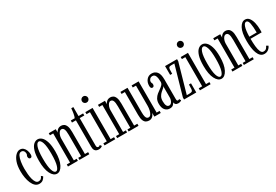

<svg xmlns="http://www.w3.org/2000/svg" viewBox="46 -1663 3752 2614"><g transform="rotate(-30 1922.5 -356.5)"><path d="M164.5 10Q129.5 10 103.2 -13.5Q77 -37 59.8 -76.8Q42.5 -116.5 34 -165.8Q25.5 -215 25.5 -266.5Q25.5 -352.5 46.5 -410.5Q67.5 -468.5 99.8 -498.2Q132 -528 165 -528Q197 -528 218.5 -508.8Q240 -489.5 251 -459.2Q262 -429 262 -396.5Q262 -354 234.5 -354Q220.5 -354 213 -364Q205.5 -374 205.5 -390Q205.5 -405.5 211.5 -412.2Q217.5 -419 217.5 -436.5Q217.5 -463 203.2 -478.8Q189 -494.5 167.5 -494.5Q139 -494.5 121.8 -461Q104.5 -427.5 96.8 -375.8Q89 -324 89 -269.5Q89 -228.5 92.8 -185.5Q96.5 -142.5 106 -106Q115.5 -69.5 131.5 -47Q147.5 -24.5 172 -24.5Q198 -24.5 212.5 -38Q227 -51.5 235 -74L259.5 -54Q251 -33 228 -11.5Q205 10 164.5 10Z M443.5 11Q389 11 352 -61Q315 -133 315 -263.5Q315 -359 332.8 -417Q350.5 -475 380 -501.5Q409.5 -528 443.5 -528Q477 -528 506.2 -501.5Q535.5 -475 554 -417Q572.5 -359 572.5 -263.5Q572.5 -133 534.8 -61Q497 11 443.5 11ZM443.5 -22.5Q472 -22.5 491 -81.5Q510 -140.5 510 -263.5Q510 -385 491 -439.8Q472 -494.5 443.5 -494.5Q414 -494.5 395 -439.8Q376 -385 376 -263.5Q376 -140.5 395 -81.5Q414 -22.5 443.5 -22.5Z M618.5 0V-32.5H669.5V-491H618.5V-523.5H728.5V-469Q732.5 -487.5 755.5 -507.8Q778.5 -528 813 -528Q834 -528 855 -516.8Q876 -505.5 889.8 -473.2Q903.5 -441 903.5 -377.5V-32.5H954V0H798.5V-32.5H843.5V-367.5Q843.5 -430.5 831.2 -457.5Q819 -484.5 793 -484.5Q774.5 -484.5 760.2 -467.8Q746 -451 738 -426Q730 -401 729.5 -376.5V-32.5H774V0Z M1101 9Q1082.5 9 1065.2 2.5Q1048 -4 1037.2 -22Q1026.5 -40 1026.5 -75V-491H965V-523.5H1026.5Q1037.5 -546 1044.5 -586.8Q1051.5 -627.5 1053.5 -664.5H1086.5V-523.5H1158.5V-491H1086.5V-59Q1086.5 -37.5 1094.8 -30.8Q1103 -24 1111.5 -24Q1121.5 -24 1128.5 -28.5Q1135.5 -33 1139.5 -37.5L1158.5 -12Q1149.5 -3.5 1134.5 2.8Q1119.5 9 1101 9Z M1276.5 -627Q1255.5 -627 1241.2 -641Q1227 -655 1227 -675Q1227 -695 1241.2 -709.5Q1255.5 -724 1276.5 -724Q1295.5 -724 1309.8 -709.5Q1324 -695 1324 -675Q1324 -655 1309.8 -641Q1295.5 -627 1276.5 -627ZM1193.5 0V-32.5H1247.5V-491H1193.5V-523.5H1307.5V-32.5H1361.5V0Z M1392 0V-32.5H1443V-491H1392V-523.5H1502V-469Q1506 -487.5 1529 -507.8Q1552 -528 1586.5 -528Q1607.5 -528 1628.5 -516.8Q1649.5 -505.5 1663.2 -473.2Q1677 -441 1677 -377.5V-32.5H1727.5V0H1572V-32.5H1617V-367.5Q1617 -430.5 1604.8 -457.5Q1592.5 -484.5 1566.5 -484.5Q1548 -484.5 1533.8 -467.8Q1519.5 -451 1511.5 -426Q1503.5 -401 1503 -376.5V-32.5H1547.5V0Z M1892 11Q1867 11 1845 0Q1823 -11 1809.8 -42Q1796.5 -73 1796.5 -132.5V-491H1744.5V-523H1856.5V-138.5Q1856.5 -93.5 1863 -70Q1869.5 -46.5 1880.8 -38.2Q1892 -30 1906 -30Q1926.5 -30 1941 -50.8Q1955.5 -71.5 1963.2 -104.8Q1971 -138 1971 -175.5V-491H1920.5V-523H2031V-32.5H2077V0H1977.5L1975 -62Q1972.5 -47.5 1962.8 -30.5Q1953 -13.5 1935.2 -1.2Q1917.5 11 1892 11Z M2216.5 10Q2172 10 2143.8 -23Q2115.5 -56 2115.5 -119.5Q2115.5 -165.5 2133 -196Q2150.5 -226.5 2176.2 -247.8Q2202 -269 2227.8 -286.5Q2253.5 -304 2271 -322.8Q2288.5 -341.5 2288.5 -368Q2288.5 -425 2275.2 -458.8Q2262 -492.5 2228.5 -492.5Q2203 -492.5 2186.8 -475.2Q2170.5 -458 2170.5 -436.5Q2170.5 -420 2176 -413Q2181.5 -406 2181.5 -389.5Q2181.5 -374 2174 -364Q2166.5 -354 2153 -354Q2124.5 -354 2124.5 -398.5Q2124.5 -453.5 2155.2 -490.8Q2186 -528 2236.5 -528Q2287 -528 2317.8 -491.2Q2348.5 -454.5 2348.5 -368V-64.5Q2348.5 -44 2353.2 -37.2Q2358 -30.5 2367 -30.5Q2374.5 -30.5 2379.5 -33.5Q2384.5 -36.5 2387 -39.5L2404 -11.5Q2398 -5 2383.5 0.5Q2369 6 2351 6Q2325 6 2310.8 -7.2Q2296.5 -20.5 2295 -41.5Q2290.5 -27.5 2272.8 -8.8Q2255 10 2216.5 10ZM2229.5 -29.5Q2249 -29.5 2262.2 -44.8Q2275.5 -60 2282 -80.2Q2288.5 -100.5 2288.5 -116V-302Q2287.5 -288 2270.8 -274.2Q2254 -260.5 2232.8 -242Q2211.5 -223.5 2195.5 -195.5Q2179.5 -167.5 2179.5 -124.5Q2179.5 -29.5 2229.5 -29.5Z M2443.5 0V-32.5L2574.5 -491H2525Q2502 -491 2492.2 -483.5Q2482.5 -476 2480.5 -453.2Q2478.5 -430.5 2478.5 -384.5H2447V-523.5H2635.5V-491L2505 -32.5H2550.5Q2576.5 -32.5 2587.5 -40.8Q2598.5 -49 2600.8 -72.8Q2603 -96.5 2603 -143.5H2635.5V0Z M2776 -627Q2755 -627 2740.8 -641Q2726.5 -655 2726.5 -675Q2726.5 -695 2740.8 -709.5Q2755 -724 2776 -724Q2795 -724 2809.2 -709.5Q2823.5 -695 2823.5 -675Q2823.5 -655 2809.2 -641Q2795 -627 2776 -627ZM2693 0V-32.5H2747V-491H2693V-523.5H2807V-32.5H2861V0Z M3029 11Q2974.5 11 2937.5 -61Q2900.5 -133 2900.5 -263.5Q2900.5 -359 2918.2 -417Q2936 -475 2965.5 -501.5Q2995 -528 3029 -528Q3062.5 -528 3091.8 -501.5Q3121 -475 3139.5 -417Q3158 -359 3158 -263.5Q3158 -133 3120.2 -61Q3082.5 11 3029 11ZM3029 -22.5Q3057.5 -22.5 3076.5 -81.5Q3095.5 -140.5 3095.5 -263.5Q3095.5 -385 3076.5 -439.8Q3057.5 -494.5 3029 -494.5Q2999.5 -494.5 2980.5 -439.8Q2961.5 -385 2961.5 -263.5Q2961.5 -140.5 2980.5 -81.5Q2999.5 -22.5 3029 -22.5Z M3204 0V-32.5H3255V-491H3204V-523.5H3314V-469Q3318 -487.5 3341 -507.8Q3364 -528 3398.5 -528Q3419.5 -528 3440.5 -516.8Q3461.5 -505.5 3475.2 -473.2Q3489 -441 3489 -377.5V-32.5H3539.5V0H3384V-32.5H3429V-367.5Q3429 -430.5 3416.8 -457.5Q3404.5 -484.5 3378.5 -484.5Q3360 -484.5 3345.8 -467.8Q3331.5 -451 3323.5 -426Q3315.5 -401 3315 -376.5V-32.5H3359.5V0Z M3704 10.5Q3668.5 10.5 3644.5 -12Q3620.5 -34.5 3606 -73.5Q3591.5 -112.5 3585.2 -161.5Q3579 -210.5 3579 -263Q3579 -394.5 3615.2 -461.2Q3651.5 -528 3704 -528Q3745 -528 3769.5 -494.8Q3794 -461.5 3805 -410.2Q3816 -359 3816 -305Q3816 -294.5 3815.8 -284Q3815.5 -273.5 3815 -263.5H3640.5Q3640.5 -197.5 3646.2 -143Q3652 -88.5 3666.8 -56.2Q3681.5 -24 3709 -24Q3739 -24 3754.8 -41.5Q3770.5 -59 3776.5 -76L3805 -61Q3796 -33 3768.5 -11.2Q3741 10.5 3704 10.5ZM3704 -495Q3676 -495 3659 -444Q3642 -393 3640.5 -296H3756Q3756 -385 3745.2 -440Q3734.5 -495 3704 -495Z"/></g></svg>

Font: Imbue 10pt Light
Style: Regular
Weight: 300
Designer: Tyler Finck
Foundry: Etcetera Type Company
Version: Version 1.102; ttfautohint (v1.8.3)